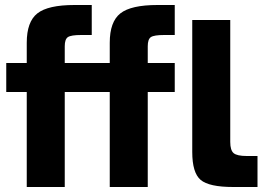

<svg xmlns="http://www.w3.org/2000/svg" viewBox="-20 -748 1053 768"><path d="M901 -180Q901 -147 914.5 -135.5Q928 -124 967 -124H1010V0H913Q816 0 782.5 -28.5Q749 -57 749 -140V-668H901ZM637 -608Q596 -608 583.5 -599.5Q571 -591 571 -563V-496H679V-380H571V0H419V-380H239V0H87V-380H5V-496H87V-577Q87 -661 129.5 -694.5Q172 -728 278 -728H347V-608H305Q264 -608 251.5 -599.5Q239 -591 239 -563V-496H419V-577Q419 -661 461.5 -694.5Q504 -728 610 -728H679V-608Z"/></svg>

Font: Atkinson Hyperlegible Pro
Style: Bold
Weight: 700
Designer: Elliott Scott, Megan Eiswerth, Linus Boman, Theodore Petrosky, Jacob Perez
Foundry: Braille Institute
Version: Version 1.5.1